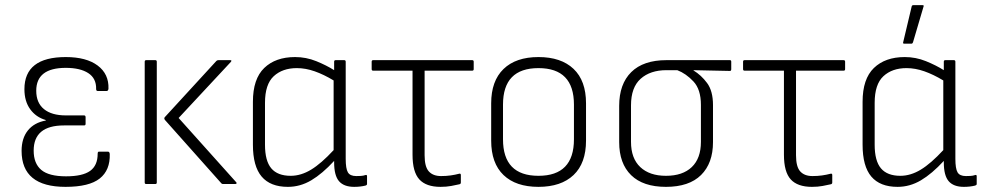

<svg xmlns="http://www.w3.org/2000/svg" viewBox="-20 -716 3825 747"><path d="M235 11Q64 11 64 -129Q64 -178 88.5 -208.5Q113 -239 158 -247V-249Q120 -260 97.5 -291Q75 -322 75 -369Q75 -494 236 -494Q316 -494 360 -461Q404 -428 402 -371Q401 -362 395 -362H360Q354 -362 354 -370Q355 -411 323.5 -431.5Q292 -452 236 -452Q121 -452 121 -363Q121 -316 151 -291.5Q181 -267 236 -267H307Q313 -267 313 -260V-234Q313 -228 307 -228H229Q111 -228 111 -130Q111 -80 140.5 -55Q170 -30 237 -30Q301 -30 330.5 -51Q360 -72 360 -118Q360 -126 365 -126H400Q406 -126 407 -117Q409 -54 368 -21.5Q327 11 235 11Z M848 0Q843 0 841 -3L622 -249Q617 -255 621 -260L822 -479Q825 -482 830 -482H875Q884 -482 878 -475L675 -257L899 -7Q902 -4 900 -2Q898 0 895 0ZM549 0Q543 0 543 -6V-476Q543 -482 549 -482H584Q590 -482 590 -476V-6Q590 0 584 0Z M1100 11Q1032 11 998 -29Q964 -69 964 -153V-320Q964 -409 1008 -451.5Q1052 -494 1128 -494Q1171 -494 1210.5 -478Q1250 -462 1280 -443V-476Q1280 -482 1286 -482H1319Q1325 -482 1325 -476V-98Q1325 -60 1333.5 -45.5Q1342 -31 1366 -31Q1374 -31 1383.5 -31.5Q1393 -32 1402 -35Q1408 -37 1408 -30V0Q1408 4 1402 6Q1382 11 1358 11Q1318 11 1299 -11Q1280 -33 1280 -84V-90Q1234 -40 1191 -14.5Q1148 11 1100 11ZM1011 -153Q1011 -90 1035.5 -61Q1060 -32 1111 -32Q1151 -32 1190.5 -56Q1230 -80 1278 -132V-403Q1240 -426 1204.5 -438.5Q1169 -451 1135 -451Q1079 -451 1045 -419.5Q1011 -388 1011 -316Z M1694 11Q1638 11 1611.5 -18Q1585 -47 1585 -114V-441H1432Q1426 -441 1426 -447V-476Q1426 -482 1432 -482H1817Q1823 -482 1823 -476V-447Q1823 -441 1817 -441H1632V-112Q1632 -67 1648.5 -49Q1665 -31 1696 -31Q1716 -31 1733.5 -33.5Q1751 -36 1766 -40Q1773 -42 1773 -35V-6Q1773 0 1767 1Q1754 4 1735.5 7.5Q1717 11 1694 11Z M2075 11Q1987 11 1939 -35Q1891 -81 1891 -169V-314Q1891 -401 1939 -447.5Q1987 -494 2075 -494Q2163 -494 2211.5 -448Q2260 -402 2260 -314V-169Q2260 -81 2211.5 -35Q2163 11 2075 11ZM2075 -32Q2213 -32 2213 -174V-309Q2213 -451 2075 -451Q1937 -451 1937 -309V-174Q1937 -32 2075 -32Z M2571 11Q2482 11 2435.5 -34.5Q2389 -80 2389 -163V-304Q2389 -389 2436 -435.5Q2483 -482 2573 -482H2820Q2825 -482 2825 -476V-447Q2825 -440 2820 -440L2678 -443V-442Q2708 -424 2731 -393Q2754 -362 2754 -307V-163Q2754 -81 2707.5 -35Q2661 11 2571 11ZM2571 -32Q2636 -32 2671.5 -66Q2707 -100 2707 -164V-308Q2707 -368 2678 -399Q2649 -430 2615 -443H2573Q2510 -443 2472.5 -409.5Q2435 -376 2435 -306V-164Q2435 -100 2471 -66Q2507 -32 2571 -32Z M3139 11Q3083 11 3056.5 -18Q3030 -47 3030 -114V-441H2877Q2871 -441 2871 -447V-476Q2871 -482 2877 -482H3262Q3268 -482 3268 -476V-447Q3268 -441 3262 -441H3077V-112Q3077 -67 3093.5 -49Q3110 -31 3141 -31Q3161 -31 3178.5 -33.5Q3196 -36 3211 -40Q3218 -42 3218 -35V-6Q3218 0 3212 1Q3199 4 3180.5 7.5Q3162 11 3139 11Z M3472 11Q3404 11 3370 -29Q3336 -69 3336 -153V-320Q3336 -409 3380 -451.5Q3424 -494 3500 -494Q3543 -494 3582.5 -478Q3622 -462 3652 -443V-476Q3652 -482 3658 -482H3691Q3697 -482 3697 -476V-98Q3697 -60 3705.5 -45.5Q3714 -31 3738 -31Q3746 -31 3755.5 -31.5Q3765 -32 3774 -35Q3780 -37 3780 -30V0Q3780 4 3774 6Q3754 11 3730 11Q3690 11 3671 -11Q3652 -33 3652 -84V-90Q3606 -40 3563 -14.5Q3520 11 3472 11ZM3383 -153Q3383 -90 3407.5 -61Q3432 -32 3483 -32Q3523 -32 3562.5 -56Q3602 -80 3650 -132V-403Q3612 -426 3576.5 -438.5Q3541 -451 3507 -451Q3451 -451 3417 -419.5Q3383 -388 3383 -316ZM3498 -546Q3492 -546 3494 -552L3527 -691Q3528 -696 3534 -696H3569Q3576 -696 3573 -690L3532 -551Q3530 -546 3526 -546Z"/></svg>

Font: Sofia Sans Semi Condensed Light
Style: Regular
Weight: 300
Designer: Botio Nikoltchev, Ani Petrova
Foundry: lettersoup
Version: Version 4.100; ttfautohint (v1.8.4.7-5d5b)